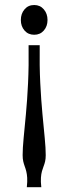

<svg xmlns="http://www.w3.org/2000/svg" viewBox="-20 -529 278 781"><path d="M141.5 -345.1Q140.3 -260.6 143.8 -190.6Q147.4 -120.5 152.7 -64.6Q158 -8.7 162 32.8Q166 74.3 166 102Q166 116.9 163.5 127.6Q161 138.3 157.3 147.5Q153.7 156.7 150.6 167.7Q147.5 178.7 146.5 194Q145.4 209.3 148 232.4H89.1Q91.6 209.3 90.6 194Q89.6 178.7 86.8 167.7Q84 156.7 80.5 147.5Q77.1 138.3 74.6 127.6Q72.1 116.9 72.1 102Q72.1 74.3 76.1 32.8Q80.1 -8.7 85.4 -64.6Q90.7 -120.5 94.1 -190.6Q97.5 -260.6 96.3 -345.1ZM119.1 -508.6Q143.2 -508.6 158.2 -491Q173.3 -473.5 173.3 -447.6Q173.3 -422 158.2 -404.8Q143.2 -387.6 119.1 -387.6Q94.7 -387.6 79.8 -404.8Q64.8 -422 64.8 -447.6Q64.8 -473.5 79.8 -491Q94.7 -508.6 119.1 -508.6Z"/></svg>

Font: Russolo 10pt ExtraLight
Style: Regular
Weight: 200
Designer: Micah Stupak-Hahn
Version: Version 1.000